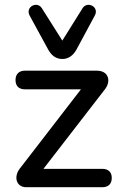

<svg xmlns="http://www.w3.org/2000/svg" viewBox="-20 -784 508 804"><path d="M241 -537C266 -537 286 -551 300 -576L377 -719C397 -755 346 -781 326 -750L241 -614L155 -750C135 -781 85 -755 104 -719L182 -576C196 -551 215 -537 241 -537ZM408 0C434 0 448 -14 448 -39C448 -63 434 -77 408 -77H162L417 -407C447 -442 436 -488 386 -488H84C59 -488 45 -473 45 -449C45 -424 59 -410 84 -410H319L66 -82C35 -46 47 0 90 0Z"/></svg>

Font: Nunito SemiBold
Style: Regular
Weight: 600
Designer: Vernon Adams
Foundry: Vernon Adams
Version: Version 3.602